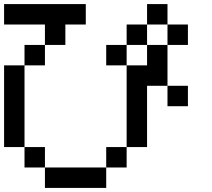

<svg xmlns="http://www.w3.org/2000/svg" viewBox="-20 -920 1040 940"><path d="M0 -200V-600H100V-200ZM0 -800V-900H400V-800H300V-700H200V-800ZM900 -500V-400H800V-500ZM900 -700H800V-800H900ZM200 -200V-100H100V-200ZM200 -100H500V0H200ZM200 -700V-600H100V-700ZM600 -200V-100H500V-200ZM600 -700V-600H500V-700ZM600 -600H700V-700H800V-500H700V-200H600ZM600 -800H700V-700H600ZM800 -900V-800H700V-900Z"/></svg>

Font: GalmuriMono9 Regular
Style: Regular
Weight: 400
Designer: Lee Minseo (quiple)
Version: Version 2.399;hotconv 1.1.1;makeotfexe 2.6.0 DEVELOPMENT